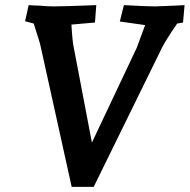

<svg xmlns="http://www.w3.org/2000/svg" viewBox="-20 -730 741 750"><path d="M118 -618 112 -638 78 -647 92 -710Q120 -708 133 -708Q168 -705 189 -705Q231 -705 356 -710L351 -642L259 -634Q263 -564 269 -540L339 -173L514 -543L538 -608L547 -632L448 -646L464 -710Q552 -705 585 -705L663 -708L701 -710L695 -642L672 -638Q626 -571 611 -540L346 0H260L140 -543Q136 -564 118 -618Z"/></svg>

Font: Andada Pro
Style: Bold Italic
Weight: 700
Italic angle: -7°
Designer: Carolina Giovagnoli
Foundry: Huerta Tipografica
Version: Version 3.005; ttfautohint (v1.8.4)